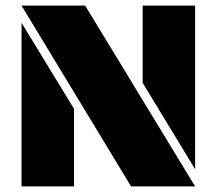

<svg xmlns="http://www.w3.org/2000/svg" viewBox="-20 -668 776 688"><path d="M449.7 0 57.1 -647.9H285.2L679.2 0ZM679.2 -61.5 491.2 -371.1V-647.9H679.2ZM57.1 0V-586.4L245.1 -278.3V0Z"/></svg>

Font: Black Ops One
Style: Regular
Weight: 400
Designer: James Grieshaber, Eben Sorkin
Foundry: Sorkin Type Co.
Version: Version 1.004; ttfautohint (v1.8.4.7-5d5b)